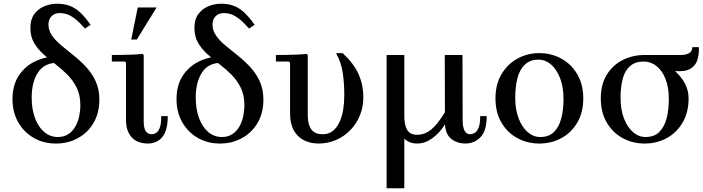

<svg xmlns="http://www.w3.org/2000/svg" viewBox="-20 -760 3769 1030"><path d="M240 -629Q240 -596 259.5 -568.5Q279 -541 310.5 -515Q342 -489 377 -461Q412 -433 443 -399.5Q474 -366 493.5 -323.5Q513 -281 513 -225Q513 -154 482 -101Q451 -48 398 -19Q345 10 280 10Q213 10 160.5 -20.5Q108 -51 77.5 -104.5Q47 -158 47 -228Q47 -304 81.5 -355.5Q116 -407 172 -432.5Q228 -458 292 -458L287 -423Q218 -423 184 -371.5Q150 -320 150 -236Q150 -174 168 -126Q186 -78 217.5 -51.5Q249 -25 290 -25Q323 -25 346 -40Q369 -55 383.5 -80Q398 -105 404.5 -135.5Q411 -166 411 -196Q411 -250 391.5 -289.5Q372 -329 341.5 -359.5Q311 -390 277 -416Q243 -442 212.5 -469.5Q182 -497 162.5 -530.5Q143 -564 143 -611Q143 -656 164 -684.5Q185 -713 218 -726.5Q251 -740 286 -740Q322 -740 351 -730Q380 -720 407.5 -695.5Q435 -671 466 -627L436 -607Q405 -642 382 -659.5Q359 -677 340 -683.5Q321 -690 302 -690Q273 -690 256.5 -673Q240 -656 240 -629Z M772 10Q751 10 730.5 4Q710 -2 693.5 -16.5Q677 -31 666.5 -55.5Q656 -80 656 -117V-423L650 -430H580V-465Q606 -465 634.5 -465.5Q663 -466 691 -467Q719 -468 745 -471L751 -465V-106Q751 -73 762 -56.5Q773 -40 794 -40Q806 -40 818 -47.5Q830 -55 837.5 -76Q845 -97 845 -137H880Q880 -60 851 -25Q822 10 772 10ZM684 -548 719 -720H820L714 -548Z M1120 -629Q1120 -596 1139.5 -568.5Q1159 -541 1190.5 -515Q1222 -489 1257 -461Q1292 -433 1323 -399.5Q1354 -366 1373.5 -323.5Q1393 -281 1393 -225Q1393 -154 1362 -101Q1331 -48 1278 -19Q1225 10 1160 10Q1093 10 1040.5 -20.5Q988 -51 957.5 -104.5Q927 -158 927 -228Q927 -304 961.5 -355.5Q996 -407 1052 -432.5Q1108 -458 1172 -458L1167 -423Q1098 -423 1064 -371.5Q1030 -320 1030 -236Q1030 -174 1048 -126Q1066 -78 1097.5 -51.5Q1129 -25 1170 -25Q1203 -25 1226 -40Q1249 -55 1263.5 -80Q1278 -105 1284.5 -135.5Q1291 -166 1291 -196Q1291 -250 1271.5 -289.5Q1252 -329 1221.5 -359.5Q1191 -390 1157 -416Q1123 -442 1092.5 -469.5Q1062 -497 1042.5 -530.5Q1023 -564 1023 -611Q1023 -656 1044 -684.5Q1065 -713 1098 -726.5Q1131 -740 1166 -740Q1202 -740 1231 -730Q1260 -720 1287.5 -695.5Q1315 -671 1346 -627L1316 -607Q1285 -642 1262 -659.5Q1239 -677 1220 -683.5Q1201 -690 1182 -690Q1153 -690 1136.5 -673Q1120 -656 1120 -629Z M1689 10Q1646 10 1611.5 -7Q1577 -24 1556.5 -60Q1536 -96 1536 -152V-423L1530 -430H1460V-465Q1486 -465 1514.5 -465.5Q1543 -466 1571 -467Q1599 -468 1625 -471L1631 -465V-141Q1631 -120 1635 -101.5Q1639 -83 1648 -69Q1657 -55 1672.5 -47.5Q1688 -40 1711 -40Q1744 -40 1765.5 -57.5Q1787 -75 1801 -104.5Q1815 -134 1821 -171.5Q1827 -209 1827 -250Q1827 -311 1819 -367.5Q1811 -424 1783 -475H1818Q1875 -423 1902 -365.5Q1929 -308 1929 -237Q1929 -184 1910 -139Q1891 -94 1858 -60.5Q1825 -27 1781.5 -8.5Q1738 10 1689 10Z M2367 -93Q2339 -47 2299.5 -18.5Q2260 10 2218 10Q2188 10 2167 -2.5Q2146 -15 2133 -36.5Q2120 -58 2114.5 -84.5Q2109 -111 2109 -138H2054V-465H2149V-138Q2149 -89 2164.5 -63Q2180 -37 2218 -37Q2258 -37 2292.5 -64.5Q2327 -92 2367 -158ZM2149 -234V250H2054V-234ZM2476 10Q2434 10 2402.5 -13.5Q2371 -37 2367 -93L2366 -465H2461L2462 -114Q2462 -80 2471.5 -60Q2481 -40 2503 -40Q2514 -40 2526.5 -47Q2539 -54 2547.5 -75Q2556 -96 2556 -137H2591Q2591 -60 2558.5 -25Q2526 10 2476 10Z M2873 -475Q2938 -475 2991.5 -445.5Q3045 -416 3077 -361.5Q3109 -307 3109 -232Q3109 -157 3077 -102.5Q3045 -48 2991.5 -19Q2938 10 2873 10Q2809 10 2755.5 -19Q2702 -48 2670 -102.5Q2638 -157 2638 -232Q2638 -307 2670 -361.5Q2702 -416 2755.5 -445.5Q2809 -475 2873 -475ZM2878 -25Q2925 -25 2952 -52Q2979 -79 2991 -125Q3003 -171 3003 -229Q3003 -292 2985 -339.5Q2967 -387 2936.5 -413.5Q2906 -440 2868 -440Q2823 -440 2795 -413Q2767 -386 2755.5 -339.5Q2744 -293 2744 -236Q2744 -173 2762 -125.5Q2780 -78 2810.5 -51.5Q2841 -25 2878 -25Z M3438 -465H3630Q3694 -465 3694 -507H3729Q3731 -471 3721.5 -439.5Q3712 -408 3683.5 -391Q3655 -374 3598 -379L3560 -383ZM3309 -236Q3309 -173 3327 -125.5Q3345 -78 3375.5 -51.5Q3406 -25 3443 -25L3438 10Q3374 10 3320.5 -19Q3267 -48 3235 -102.5Q3203 -157 3203 -232Q3203 -307 3235 -359Q3267 -411 3320.5 -438Q3374 -465 3438 -465L3433 -430Q3388 -430 3360 -405.5Q3332 -381 3320.5 -337Q3309 -293 3309 -236ZM3568 -229Q3568 -292 3550 -337Q3532 -382 3501.5 -406Q3471 -430 3433 -430L3438 -465Q3503 -447 3556.5 -413Q3610 -379 3642 -332.5Q3674 -286 3674 -232Q3674 -157 3642 -102.5Q3610 -48 3556.5 -19Q3503 10 3438 10L3443 -25Q3490 -25 3517 -52Q3544 -79 3556 -125Q3568 -171 3568 -229Z"/></svg>

Font: Brygada 1918 Medium
Style: Regular
Weight: 500
Designer: Mateusz Machalski | Borys Kosmynka | Przemek Hoffer
Foundry: NIEPODLEGLA 2018
Version: Version 3.006